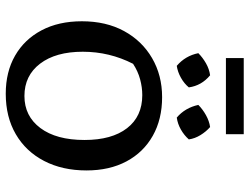

<svg xmlns="http://www.w3.org/2000/svg" viewBox="-120 -739 868 668"><g transform="rotate(90 314.0 -405.0)"><path d="M306 9Q230 9 173.5 -23.5Q117 -56 85.5 -115.5Q54 -175 54 -256Q54 -340 88 -402.5Q122 -465 182 -500Q242 -535 318 -535Q395 -535 452.5 -502.5Q510 -470 541.5 -411Q573 -352 573 -272Q573 -188 540 -124.5Q507 -61 447 -26Q387 9 306 9ZM314 -56Q384 -56 425.5 -111.5Q467 -167 467 -265Q467 -360 426 -413Q385 -466 311 -466Q284 -466 256 -458.5Q228 -451 202 -434Q160 -352 160 -259Q160 -165 201.5 -110.5Q243 -56 314 -56ZM182 -757V-819H447V-757ZM242 -702Q278 -672 284 -628Q271 -612 250.5 -600.5Q230 -589 209 -586Q174 -616 165 -661Q180 -676 200 -687.5Q220 -699 242 -702ZM422 -702Q438 -688 450 -668.5Q462 -649 465 -628Q451 -612 431 -600.5Q411 -589 389 -586Q355 -615 345 -661Q360 -676 380.5 -687.5Q401 -699 422 -702Z"/></g></svg>

Font: Piazzolla SC Medium
Style: Regular
Weight: 500
Designer: Juan Pablo del Peral
Foundry: Huerta Tipografica
Version: Version 1.330